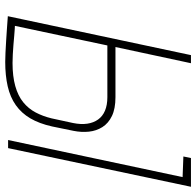

<svg xmlns="http://www.w3.org/2000/svg" viewBox="-28 -712 751 735"><g transform="rotate(90 347.5 -344.5)"><path d="M579 -671 658 -668 516 0H547L695 -700H585ZM352 -411H160L222 -700H191L42 1Q42 1 55.5 2Q69 3 90.5 4.5Q112 6 136 7.5Q160 9 181.5 10Q203 11 217 11Q269 11 310.5 1.5Q352 -8 382.5 -29.5Q413 -51 433 -85Q453 -119 464 -168L481 -251Q487 -281 484 -309.5Q481 -338 466.5 -361Q452 -384 424 -397.5Q396 -411 352 -411ZM433 -166Q425 -133 410.5 -105.5Q396 -78 371.5 -58Q347 -38 309.5 -27.5Q272 -17 221 -17Q206 -17 188 -18Q170 -19 151 -20.5Q132 -22 116.5 -23.5Q101 -25 90.5 -25.5Q80 -26 79 -26L154 -380H352Q382 -380 403.5 -371Q425 -362 437.5 -344.5Q450 -327 453.5 -303Q457 -279 451 -249Z"/></g></svg>

Font: Advent Pro ExtraLight
Style: Italic
Weight: 250
Italic angle: -12°
Version: Version 3.000